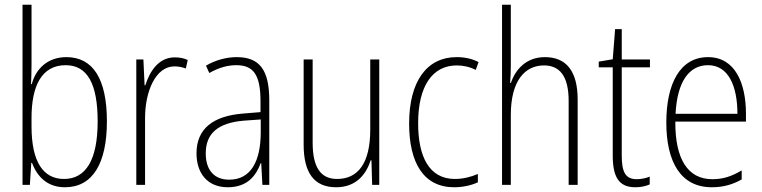

<svg xmlns="http://www.w3.org/2000/svg" viewBox="-20 -780 3216 810"><path d="M113 -506V-760H75V0H106L112 -93H115C138 -32 182 10 254 10C371 10 431 -91 431 -268C431 -446 373 -539 260 -539C184 -539 132 -493 114 -425H111C112 -448 113 -480 113 -506ZM257 -505C350 -505 392 -424 392 -268C392 -105 342 -25 250 -25C163 -25 113 -96 113 -247V-283C113 -418 156 -505 257 -505Z M717 -538C648 -538 611 -477 593 -420H590L585 -529H555V0H592V-283C592 -393 636 -500 716 -500C734 -500 751 -496 764 -491L772 -527C755 -535 736 -538 717 -538Z M979 -539C934 -539 888 -526 849 -503L863 -472C905 -496 943 -505 977 -505C1048 -505 1079 -466 1079 -353V-307L1006 -301C880 -291 809 -238 809 -133C809 -54 851 10 941 10C1023 10 1060 -38 1080 -92H1082L1087 0H1116V-357C1116 -486 1074 -539 979 -539ZM1009 -271 1080 -276V-218C1079 -101 1039 -22 947 -22C884 -22 848 -62 848 -133C848 -219 902 -262 1009 -271Z M1580 -529H1542V-233C1542 -91 1490 -25 1402 -25C1335 -25 1299 -71 1299 -178V-529H1261V-170C1261 -51 1305 10 1398 10C1484 10 1525 -46 1544 -104H1547L1550 0H1580Z M1896 10C1932 10 1969 2 1996 -11V-46C1966 -33 1932 -25 1899 -25C1790 -25 1744 -120 1744 -260C1744 -418 1805 -504 1907 -504C1934 -504 1962 -498 1987 -485L1999 -518C1972 -532 1942 -539 1906 -539C1781 -539 1706 -437 1706 -259C1706 -93 1767 10 1896 10Z M2135 -503V-760H2098V0H2135V-295C2135 -439 2194 -504 2275 -504C2339 -504 2379 -462 2379 -354V0H2417V-360C2417 -481 2368 -539 2279 -539C2198 -539 2154 -485 2135 -430H2132C2134 -454 2135 -473 2135 -503Z M2666 -24C2617 -24 2603 -57 2603 -124V-496H2722V-529H2603V-657H2575L2565 -530L2506 -520V-496H2565V-124C2565 -36 2589 10 2660 10C2686 10 2705 5 2721 -2V-35C2707 -29 2687 -24 2666 -24Z M2967 -539C2849 -539 2791 -427 2791 -263C2791 -98 2851 10 2983 10C3032 10 3072 -2 3109 -23V-61C3065 -35 3029 -24 2985 -24C2881 -24 2828 -110 2829 -267H3127V-300C3127 -428 3082 -539 2967 -539ZM2967 -505C3054 -505 3091 -415 3091 -300H2830C2837 -437 2888 -505 2967 -505Z"/></svg>

Font: Noto Sans Devanagari UI Condensed ExtraLight
Style: Regular
Weight: 200
Width: 3
Designer: Jelle Bosma - Monotype Design Team
Foundry: Monotype Imaging Inc.
Version: Version 2.004